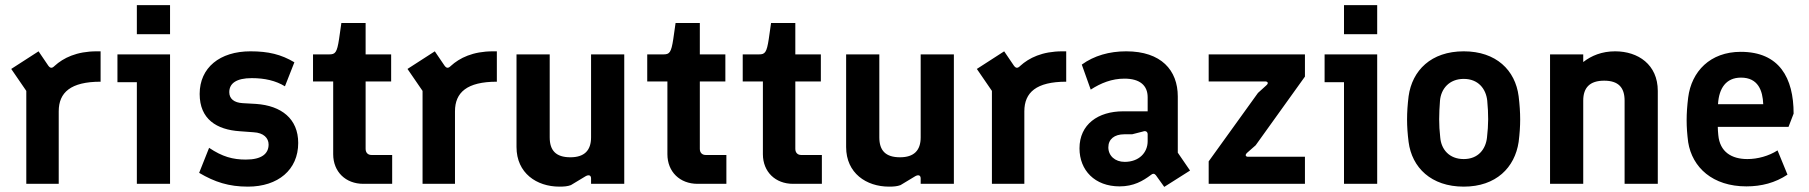

<svg xmlns="http://www.w3.org/2000/svg" viewBox="-20 -720 7084 752"><path d="M83 0H210V-284C210 -358 257 -400 374 -400V-519H359C280 -519 228 -493 194 -462C184 -452 177 -452 169 -463L131 -519L24 -450L83 -364Z M516 0H646V-507H440V-398H516ZM516 -586H646V-700H516Z M951 11C1069 11 1148 -55 1148 -160C1148 -255 1082 -306 983 -313L930 -316C897 -318 878 -333 878 -359C878 -393 905 -414 966 -414C1017 -414 1060 -404 1096 -382L1133 -476C1081 -507 1031 -519 961 -519C841 -519 762 -455 762 -352C762 -253 829 -212 919 -206L973 -202C1013 -200 1032 -179 1032 -154C1032 -118 1005 -95 943 -95C892 -95 851 -106 799 -141L760 -43C821 -7 876 11 951 11Z M1403 0H1516V-113H1435C1421 -113 1412 -122 1412 -137V-401H1512V-507H1412V-630H1317L1308 -567C1300 -514 1293 -507 1270 -507H1206V-401H1285V-116C1285 -47 1334 0 1403 0Z M1635 0H1762V-284C1762 -358 1809 -400 1926 -400V-519H1911C1832 -519 1780 -493 1746 -462C1736 -452 1729 -452 1721 -463L1683 -519L1576 -450L1635 -364Z M2171 11C2188 11 2203 10 2216 5L2274 -30C2287 -37 2295 -33 2295 -21V0H2425V-507H2295V-182C2295 -131 2269 -104 2214 -104C2157 -104 2133 -131 2133 -182V-507H2003V-144C2003 -42 2082 11 2171 11Z M2712 0H2825V-113H2744C2730 -113 2721 -122 2721 -137V-401H2821V-507H2721V-630H2626L2617 -567C2609 -514 2602 -507 2579 -507H2515V-401H2594V-116C2594 -47 2643 0 2712 0Z M3086 0H3199V-113H3118C3104 -113 3095 -122 3095 -137V-401H3195V-507H3095V-630H3000L2991 -567C2983 -514 2976 -507 2953 -507H2889V-401H2968V-116C2968 -47 3017 0 3086 0Z M3462 11C3479 11 3494 10 3507 5L3565 -30C3578 -37 3586 -33 3586 -21V0H3716V-507H3586V-182C3586 -131 3560 -104 3505 -104C3448 -104 3424 -131 3424 -182V-507H3294V-144C3294 -42 3373 11 3462 11Z M3865 0H3992V-284C3992 -358 4039 -400 4156 -400V-519H4141C4062 -519 4010 -493 3976 -462C3966 -452 3959 -452 3951 -463L3913 -519L3806 -450L3865 -364Z M4507 -34 4540 12 4641 -52 4593 -122V-342C4593 -445 4528 -519 4391 -519C4325 -519 4265 -502 4217 -467L4252 -369C4292 -395 4335 -412 4384 -412C4445 -412 4475 -385 4475 -339V-284H4379C4281 -284 4208 -233 4208 -139C4208 -53 4268 10 4365 10C4420 10 4456 -11 4488 -35C4495 -41 4501 -41 4507 -34ZM4385 -86C4347 -86 4321 -110 4321 -143C4321 -175 4345 -194 4383 -194H4414L4457 -205C4467 -209 4475 -204 4475 -194V-167C4475 -122 4441 -86 4385 -86Z M4714 0H5091V-106H4868C4860 -106 4854 -112 4865 -122L4898 -151L5091 -420V-507H4714V-401H4936C4944 -401 4951 -395 4939 -385L4907 -356L4714 -88Z M5244 0H5374V-507H5168V-398H5244ZM5244 -586H5374V-700H5244Z M5713 11C5840 11 5913 -64 5928 -164C5932 -196 5934 -224 5934 -252C5934 -281 5932 -310 5928 -343C5915 -445 5840 -519 5713 -519C5585 -519 5511 -444 5497 -343C5493 -310 5491 -281 5491 -252C5491 -224 5493 -196 5497 -164C5510 -64 5585 11 5713 11ZM5713 -97C5656 -97 5625 -135 5621 -181C5615 -233 5616 -273 5620 -326C5624 -372 5656 -411 5713 -411C5770 -411 5800 -372 5805 -326C5810 -272 5810 -233 5804 -181C5799 -136 5770 -97 5713 -97Z M6051 0H6181V-326C6181 -377 6207 -404 6263 -404C6319 -404 6343 -377 6343 -326V0H6473V-364C6473 -467 6396 -519 6306 -519C6254 -519 6213 -502 6181 -477V-507H6051Z M6820 10C6879 10 6933 -4 6981 -36L6942 -131C6908 -109 6864 -97 6824 -97C6762 -97 6716 -125 6710 -191C6709 -202 6708 -213 6708 -223H6985L7005 -275C7005 -415 6949 -517 6798 -517C6678 -517 6605 -440 6592 -338C6588 -305 6586 -277 6586 -249C6586 -221 6588 -195 6592 -163C6608 -64 6688 10 6820 10ZM6709 -312V-314C6713 -374 6740 -416 6799 -416C6866 -416 6884 -365 6886 -312Z"/></svg>

Font: Finlandica SemiBold
Style: Regular
Weight: 600
Designer: Niklas Ekholm, Juho Hiilivirta, Jaakko Suomalainen
Foundry: Helsinki Type Studio
Version: Version 2.000;Glyphs 3.2 (3202)